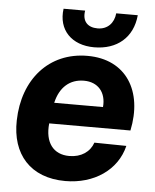

<svg xmlns="http://www.w3.org/2000/svg" viewBox="-53 -788 679 843"><g transform="rotate(5 286.0 -366.5)"><path d="M188 -328C204 -398 248 -436 310 -436C372 -436 409 -393 403 -328ZM266 10C393 10 494 -59 520 -167L379 -169C365 -128 327 -101 274 -101C204 -101 165 -151 174 -236H532C569 -412 487 -546 316 -546C146 -546 35 -418 31 -237C27 -88 112 10 266 10ZM341 -586C442 -586 511 -644 520 -743H425C421 -700 393 -670 349 -670C305 -670 280 -696 288 -743H193C180 -649 242 -586 341 -586Z"/></g></svg>

Font: Mona Sans
Style: Bold Italic
Weight: 700
Italic angle: -11.7°
Designer: Deni Anggara
Foundry: GitHub
Version: Version 2.000;Glyphs 3.2.3 (3260)